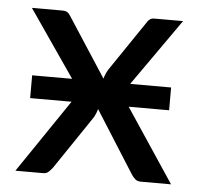

<svg xmlns="http://www.w3.org/2000/svg" viewBox="-43 -552 623 596"><g transform="rotate(5 268.5 -254.0)"><path d="M511 0H417Q405.5 0 398.8 -6.2Q392 -12.5 387.5 -19.5L265 -213Q261 -198 253.5 -185.5L141.5 -19.5Q136 -12.5 129.5 -6.2Q123 0 113 0H26L181 -228.5H52V-299.5H176.5L33 -508H126.5Q138 -508 143.5 -504.5Q149 -501 153 -494L273.5 -308.5Q277 -323 286.5 -338.5L390.5 -492Q395 -500 400.5 -504Q406 -508 414.5 -508H504L357.5 -299.5H485V-228.5H359Z"/></g></svg>

Font: Lato 2
Style: Regular
Weight: 500
Designer: Lukasz Dziedzic with Adam Twardoch and Botio Nikoltchev
Foundry: tyPoland Lukasz Dziedzic
Version: Version 2.015; 2015-08-06; http://www.latofonts.com/